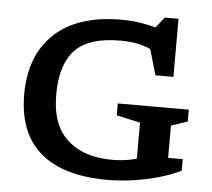

<svg xmlns="http://www.w3.org/2000/svg" viewBox="-53 -803 962 871"><g transform="rotate(5 428.0 -367.0)"><path d="M733 -112.5H799.5V-60Q755.5 -38 699.2 -22Q643 -6 582.5 2.5Q522 11 466 11Q264.5 11 160.2 -79.2Q56 -169.5 57.5 -348.5Q59.5 -523.5 165 -621Q270.5 -718.5 470 -718.5Q513.5 -718.5 551.2 -712.5Q589 -706.5 624.5 -697L662 -745H725V-480.5H643L609 -597.5Q575.5 -612 543.2 -617.8Q511 -623.5 471 -623.5Q331 -623.5 268.5 -561.2Q206 -499 202.5 -370.5Q198 -223.5 273 -152.5Q348 -81.5 480 -81.5Q507.5 -81.5 536.2 -85Q565 -88.5 592 -96.5V-260.5L484 -284.5V-338.5H807.5V-284.5L733 -259.5Z"/></g></svg>

Font: Newsreader 6pt Medium
Style: Regular
Weight: 500
Designer: Hugues Gentile
Foundry: Production Type
Version: Version 1.003; ttfautohint (v1.8.3)